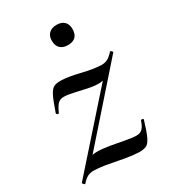

<svg xmlns="http://www.w3.org/2000/svg" viewBox="-162 -672 672 757"><g transform="rotate(-30 174.0 -293.0)"><path d="M1 7Q-1 8 -5.5 3Q-10 -2 -9 -3L308 -360L302 -349Q289 -326 277.5 -317.5Q266 -309 245 -309Q224 -309 196 -315Q168 -321 142 -327Q116 -333 99 -333Q81 -333 71 -322Q61 -311 51 -288Q50 -284 44 -286.5Q38 -289 40 -294Q56 -341 67 -362.5Q78 -384 90.5 -389.5Q103 -395 125 -394Q160 -392 206 -380.5Q252 -369 291 -367Q307 -367 319 -373Q331 -379 346 -396Q349 -398 353.5 -393.5Q358 -389 356 -387L40 -29L41 -40Q54 -63 68 -71.5Q82 -80 103 -80Q128 -80 160.5 -74.5Q193 -69 223.5 -63Q254 -57 272 -57Q289 -57 299 -67Q309 -77 317 -101Q319 -103 324 -102Q329 -101 328 -97Q314 -50 303.5 -28Q293 -6 281 -0.5Q269 5 249 5Q221 4 187.5 -2Q154 -8 120 -14.5Q86 -21 56 -22Q40 -22 28 -16Q16 -10 1 7ZM216 -501Q194 -501 181.5 -513Q169 -525 169 -548Q169 -569 181.5 -581Q194 -593 216 -593Q239 -593 251 -581Q263 -569 263 -548Q263 -501 216 -501Z"/></g></svg>

Font: Cormorant Light Medium
Style: Italic
Weight: 500
Italic angle: -10°
Version: Version 4.000